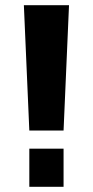

<svg xmlns="http://www.w3.org/2000/svg" viewBox="-20 -720 358 740"><path d="M246 -700 225 -217H93L72 -700ZM225 -147V0H93V-147Z"/></svg>

Font: Pathway Extreme 72pt
Style: Bold
Weight: 700
Designer: Eduardo Rodriguez Tunni
Foundry: Eduardo Rodriguez Tunni
Version: Version 1.001;gftools[0.9.26]